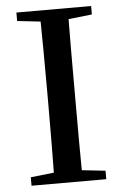

<svg xmlns="http://www.w3.org/2000/svg" viewBox="-53 -775 519 814"><g transform="rotate(-5 206.5 -368.5)"><path d="M366 0V-36L266 -47C265 -112 265 -211 265 -343V-394C265 -527 265 -625 266 -690L366 -701V-737H48V-701L147 -690C148 -625 149 -526 149 -394V-343C149 -210 148 -112 147 -47L48 -36V0Z"/></g></svg>

Font: AllPunType SemiBold
Style: Regular
Weight: 600
Version: 1.0